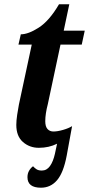

<svg xmlns="http://www.w3.org/2000/svg" viewBox="-20 -679 415 895"><path d="M171 196Q108 196 108 147Q108 130 115.5 117Q123 104 134 96Q142 105 151 110.5Q160 116 175 116Q198 116 213 95Q228 74 236 38L246 -9Q208 10 161 10Q118 10 87 -17Q56 -44 56 -97Q56 -116 60 -143.5Q64 -171 68 -191L128 -471H66L77 -519Q112 -519 161 -550.5Q210 -582 255 -659H303L277 -536H375L361 -471H262L203 -194Q191 -148 191 -114Q191 -89 201.5 -77.5Q212 -66 229 -66Q248 -66 274 -73.5Q300 -81 316 -91L291 46Q276 126 246 161Q216 196 171 196Z"/></svg>

Font: Noto Serif ExtraCondensed
Style: Bold Italic
Weight: 700
Width: 2
Italic angle: -12°
Designer: Monotype Design Team
Foundry: Monotype Imaging Inc.
Version: Version 2.013; ttfautohint (v1.8.4.7-5d5b)